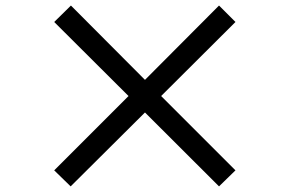

<svg xmlns="http://www.w3.org/2000/svg" viewBox="-20 -723 1040 690"><path d="M826.2 -110.8 767.1 -53.2 501 -318.8 233.9 -53.2 174.8 -110.8 441.9 -377.9 174.8 -644 234.9 -703.1 501 -436 767.1 -703.1 826.2 -644 559.1 -377.9Z"/></svg>

Font: `nÑOS CN Medium
Style: Regular
Weight: 500
Designer: Ryoko NISHIZUKA ?XZm?[P (kana & ideographs); Paul D. Hunt (Latin, Greek & Cyrillic); Wenlong ZHANG _ e??? (bopomofo); Sa
Foundry: Adobe Systems Incorporated
Version: Version 1.004 June 21, 2023